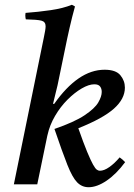

<svg xmlns="http://www.w3.org/2000/svg" viewBox="-20 -772 560 804"><path d="M136 0H38L164 -617Q167 -631 169 -643Q171 -655 171 -662Q171 -681 153.5 -685.5Q136 -690 88 -691Q87 -695 86.5 -699.5Q86 -704 86 -708Q86 -714 87 -718Q141 -722 192.5 -729.5Q244 -737 281 -752L294 -745Q282 -702 271.5 -656Q261 -610 252 -565L221 -415L202 -337H207Q256 -407 309 -443.5Q362 -480 418 -480Q465 -480 484 -457Q503 -434 503 -405Q503 -358 457 -317Q411 -276 308 -235Q330 -172 345 -136Q360 -100 369.5 -83Q379 -66 385.5 -61.5Q392 -57 398 -57Q416 -57 438 -72.5Q460 -88 481 -113Q494 -104 504 -93Q467 -43 426.5 -15.5Q386 12 351 12Q323 12 303 -8.5Q283 -29 262 -82Q241 -135 208 -232Q292 -261 334.5 -289.5Q377 -318 391.5 -343Q406 -368 406 -387Q406 -401 399 -410Q392 -419 375 -419Q352 -419 322 -401.5Q292 -384 262.5 -354.5Q233 -325 210.5 -286.5Q188 -248 179 -207L178 -203Z"/></svg>

Font: Tiro Telugu
Style: Italic
Weight: 400
Italic angle: -11°
Designer: Telugu: John Hudson & Fiona Ross, assisted by Kaja Sojewska. Latin: John Hudson with Paul Hanslow, assisted by Kaja Soje
Foundry: Tiro Typeworks Ltd.
Version: Version 1.52